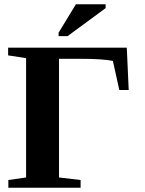

<svg xmlns="http://www.w3.org/2000/svg" viewBox="-20 -878 676 898"><path d="M357 0H19V-36L102 -48V-606L18 -619V-655H573L582 -457H538L508 -593Q461 -603 355 -603H256V-48L357 -36ZM254 -709V-725L335 -858H474V-840L296 -709Z"/></svg>

Font: Libra Serif Modern
Style: Bold
Weight: 700
Designer: Stefan Peev, Context Ltd
Foundry: Ascender Corporation
Version: Version 1.000